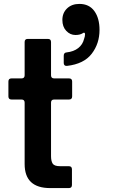

<svg xmlns="http://www.w3.org/2000/svg" viewBox="-20 -962 584 982"><path d="M237 0Q106 0 106 -123V-437Q106 -453 90 -453H39Q23 -453 23 -469V-545Q23 -561 39 -561H90Q106 -561 106 -577V-747Q106 -763 122 -763H225Q241 -763 241 -747V-577Q241 -561 257 -561H333Q349 -561 349 -545V-469Q349 -453 333 -453H257Q241 -453 241 -437V-164Q241 -138 249.5 -125Q258 -112 287 -112H332Q348 -112 348 -96V-16Q348 0 332 0ZM319 -625Q313 -625 309.5 -629Q306 -633 306 -640V-677Q306 -693 321 -694Q357 -698 380 -716Q403 -734 410 -763Q415 -776 415 -787Q415 -793 411.5 -794.5Q408 -796 403 -792Q389 -783 366 -783Q339 -783 319 -804Q299 -825 299 -860Q299 -896 323 -919Q347 -942 386 -942Q436 -942 462.5 -905.5Q489 -869 489 -809Q489 -739 449 -687Q409 -635 323 -625Z"/></svg>

Font: Open Sauce Two
Style: Bold
Weight: 700
Designer: Alfredo Marco Pradil
Foundry: Creative Sauce Fz LLC
Version: Version 1.477